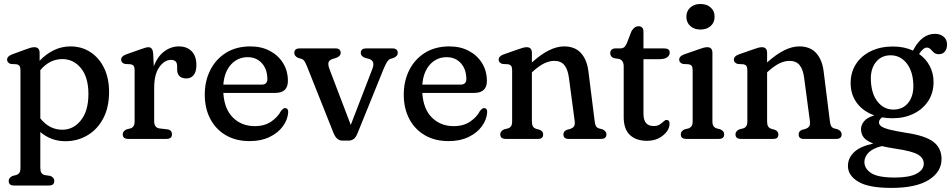

<svg xmlns="http://www.w3.org/2000/svg" viewBox="-20 -696 4765 962"><path d="M178.5 -431V-391.5Q210.5 -425.5 249.8 -444.5Q289 -463.5 333 -463.5Q389.5 -463.5 433.2 -434.8Q477 -406 501.8 -354.8Q526.5 -303.5 526.5 -235.5Q526.5 -158 497.2 -102.8Q468 -47.5 418.2 -18Q368.5 11.5 307.5 11.5Q271 11.5 239.2 -0.5Q207.5 -12.5 182 -34.5V144.5Q182 161.5 187.2 169.8Q192.5 178 203.5 181L233 185.5Q252 194 252 210.5Q252 233.5 225 233.5H50.5Q23.5 233.5 23.5 210.5Q23.5 194.5 43 185.5L61 181Q72 177.5 77.2 169.5Q82.5 161.5 82.5 144.5V-343.5Q82.5 -359 77.8 -365.5Q73 -372 63.5 -374L34 -375.5Q15.5 -381.5 15.5 -397Q15.5 -414 40.5 -423.5L106 -447.5Q121.5 -453.5 132.2 -456.5Q143 -459.5 152 -459.5Q178.5 -459.5 178.5 -431ZM292.5 -400Q228.5 -400 182 -344.5V-103Q227 -46 292.5 -46Q347.5 -46 385.2 -93Q423 -140 423 -225Q423 -308.5 385.8 -354.2Q348.5 -400 292.5 -400Z M747.5 -428.5 750.5 -363.5Q769 -413 802.8 -438.2Q836.5 -463.5 876 -463.5Q917 -463.5 940.5 -439Q964 -414.5 964 -370Q964 -336.5 950.2 -319.8Q936.5 -303 914.5 -303Q867.5 -303 867.5 -349V-365Q867.5 -396 836.5 -396Q804.5 -396 778.5 -360.2Q752.5 -324.5 752.5 -255.5V-89Q752.5 -56 779.5 -52.5L818 -48Q841.5 -45 841.5 -23Q841.5 0 814 0H622.5Q595 0 595 -23Q595 -39 614.5 -48L633 -52.5Q644 -56 649.2 -64Q654.5 -72 654.5 -89V-343.5Q654.5 -359 649.8 -365.5Q645 -372 635 -374L606 -375.5Q587 -381 587 -397Q587 -414.5 612 -423.5L683 -448.5Q697 -453.5 707 -456.5Q717 -459.5 723.5 -459.5Q745 -459.5 747.5 -428.5Z M1422.5 -290.5Q1422.5 -230.5 1359 -230.5H1099Q1104 -149.5 1147.2 -106.8Q1190.5 -64 1256.5 -64Q1305.5 -64 1338.8 -86.8Q1372 -109.5 1387.5 -139.5Q1399 -154.5 1409 -154.5Q1424.5 -154 1424 -133.5Q1421.5 -96 1397.2 -63Q1373 -30 1330.5 -9.5Q1288 11 1231 11Q1162 11 1111.5 -18.5Q1061 -48 1033.5 -100.5Q1006 -153 1006 -222Q1006 -290.5 1033.8 -345.2Q1061.5 -400 1112.8 -431.8Q1164 -463.5 1234.5 -463.5Q1290 -463.5 1332.2 -441Q1374.5 -418.5 1398.5 -379.5Q1422.5 -340.5 1422.5 -290.5ZM1221 -409.5Q1171 -409.5 1137.5 -372.8Q1104 -336 1099 -272H1290Q1319.5 -272 1319.5 -299.5Q1319.5 -349 1292.2 -379.2Q1265 -409.5 1221 -409.5Z M1726 8.5H1695Q1667 8.5 1651.5 -28.5L1518 -364Q1511.5 -379.5 1505.8 -388.8Q1500 -398 1491 -401L1473.5 -406Q1454.5 -415.5 1454.5 -430.5Q1454.5 -453.5 1481.5 -453.5H1661.5Q1687 -453.5 1687 -430.5Q1687 -415 1664.5 -406L1647.5 -401Q1628.5 -395 1625.8 -382.5Q1623 -370 1631.5 -348L1737.5 -70L1846 -351.5Q1861 -390.5 1829 -401L1809 -406Q1787.5 -414.5 1787.5 -430.5Q1787.5 -453.5 1815 -453.5H1945.5Q1973 -453.5 1973 -430.5Q1973 -415.5 1953.5 -406.5L1936.5 -401Q1928 -398 1920.8 -388Q1913.5 -378 1903 -353L1770 -25Q1762 -6 1751.2 1.2Q1740.5 8.5 1726 8.5Z M2419.5 -290.5Q2419.5 -230.5 2356 -230.5H2096Q2101 -149.5 2144.2 -106.8Q2187.5 -64 2253.5 -64Q2302.5 -64 2335.8 -86.8Q2369 -109.5 2384.5 -139.5Q2396 -154.5 2406 -154.5Q2421.5 -154 2421 -133.5Q2418.5 -96 2394.2 -63Q2370 -30 2327.5 -9.5Q2285 11 2228 11Q2159 11 2108.5 -18.5Q2058 -48 2030.5 -100.5Q2003 -153 2003 -222Q2003 -290.5 2030.8 -345.2Q2058.5 -400 2109.8 -431.8Q2161 -463.5 2231.5 -463.5Q2287 -463.5 2329.2 -441Q2371.5 -418.5 2395.5 -379.5Q2419.5 -340.5 2419.5 -290.5ZM2218 -409.5Q2168 -409.5 2134.5 -372.8Q2101 -336 2096 -272H2287Q2316.5 -272 2316.5 -299.5Q2316.5 -349 2289.2 -379.2Q2262 -409.5 2218 -409.5Z M2645 -431V-383Q2734 -463.5 2806 -463.5Q2861 -463.5 2891.2 -429.8Q2921.5 -396 2928.5 -336.5L2959.5 -89Q2961.5 -72 2966 -64Q2970.5 -56 2981.5 -52.5L2999 -48Q3018.5 -38.5 3018.5 -23Q3018.5 0 2991.5 0H2828Q2803 0 2803 -23Q2803 -38.5 2820 -45.5L2838.5 -50.5Q2849.5 -54.5 2855.5 -62.5Q2861.5 -70.5 2859.5 -88.5L2830.5 -306.5Q2825 -349 2807.5 -370Q2790 -391 2757 -391Q2733.5 -391 2707.5 -378.8Q2681.5 -366.5 2650.5 -338.5L2645 -333.5V-89Q2645 -71 2650 -62.8Q2655 -54.5 2666.5 -50.5L2684.5 -45.5Q2701.5 -38 2701.5 -23Q2701.5 0 2676.5 0H2514Q2486.5 0 2486.5 -23Q2486.5 -39 2506 -48L2524.5 -52.5Q2535.5 -56 2540.8 -64Q2546 -72 2546 -89V-343.5Q2546 -359 2541.2 -365.5Q2536.5 -372 2526.5 -374L2497.5 -375.5Q2478.5 -381.5 2478.5 -397Q2478.5 -414.5 2503.5 -423.5L2573.5 -448Q2589 -453.5 2599.5 -456.5Q2610 -459.5 2619 -459.5Q2645 -459.5 2645 -431Z M3080.5 -401 3056.5 -404.5Q3037.5 -411 3037.5 -430.5Q3037.5 -440.5 3044.5 -447Q3051.5 -453.5 3064 -453.5H3088.5Q3099.5 -453.5 3107 -459.2Q3114.5 -465 3121 -480L3143.5 -538.5Q3158 -564.5 3179 -564.5Q3204 -564.5 3204 -536.5V-453.5H3308Q3335.5 -453.5 3335.5 -432.5Q3335.5 -418 3322.8 -408.8Q3310 -399.5 3282.5 -399.5H3204V-126Q3204 -64.5 3255 -64.5Q3274 -64.5 3285.5 -72.2Q3297 -80 3304.8 -87.5Q3312.5 -95 3320 -95Q3336.5 -94.5 3334.5 -72.5Q3333 -42 3300.5 -16.2Q3268 9.5 3221.5 9.5Q3167 9.5 3136 -19.8Q3105 -49 3105 -109V-364.5Q3105 -394.5 3080.5 -401Z M3489.5 -548Q3458 -548 3438.5 -565.8Q3419 -583.5 3419 -612Q3419 -640.5 3438.5 -658.2Q3458 -676 3489.5 -676Q3521.5 -676 3541 -658.2Q3560.5 -640.5 3560.5 -612.5Q3560.5 -583.5 3541 -565.8Q3521.5 -548 3489.5 -548ZM3549.5 -431V-89Q3549.5 -72 3555 -64Q3560.5 -56 3571.5 -52.5L3589 -48Q3608.5 -39.5 3608.5 -23Q3608.5 0 3581.5 0H3418.5Q3391 0 3391 -23Q3391 -39.5 3410.5 -48L3429 -52.5Q3439.5 -56 3445 -64Q3450.5 -72 3450.5 -89V-343.5Q3450.5 -359 3445.8 -365.5Q3441 -372 3431 -374L3402 -375.5Q3383 -381.5 3383 -397Q3383 -414.5 3408 -423.5L3478 -448Q3493.5 -453.5 3504 -456.5Q3514.5 -459.5 3523.5 -459.5Q3549.5 -459.5 3549.5 -431Z M3823.5 -431V-383Q3912.5 -463.5 3984.5 -463.5Q4039.5 -463.5 4069.8 -429.8Q4100 -396 4107 -336.5L4138 -89Q4140 -72 4144.5 -64Q4149 -56 4160 -52.5L4177.5 -48Q4197 -38.5 4197 -23Q4197 0 4170 0H4006.5Q3981.5 0 3981.5 -23Q3981.5 -38.5 3998.5 -45.5L4017 -50.5Q4028 -54.5 4034 -62.5Q4040 -70.5 4038 -88.5L4009 -306.5Q4003.5 -349 3986 -370Q3968.5 -391 3935.5 -391Q3912 -391 3886 -378.8Q3860 -366.5 3829 -338.5L3823.5 -333.5V-89Q3823.5 -71 3828.5 -62.8Q3833.5 -54.5 3845 -50.5L3863 -45.5Q3880 -38 3880 -23Q3880 0 3855 0H3692.5Q3665 0 3665 -23Q3665 -39 3684.5 -48L3703 -52.5Q3714 -56 3719.2 -64Q3724.5 -72 3724.5 -89V-343.5Q3724.5 -359 3719.8 -365.5Q3715 -372 3705 -374L3676 -375.5Q3657 -381.5 3657 -397Q3657 -414.5 3682 -423.5L3752 -448Q3767.5 -453.5 3778 -456.5Q3788.5 -459.5 3797.5 -459.5Q3823.5 -459.5 3823.5 -431Z M4520.5 -30.5Q4616 -16.5 4656.8 14.8Q4697.5 46 4697.5 101Q4697.5 165 4633.8 205.2Q4570 245.5 4446 245.5Q4331.5 245.5 4280 214.2Q4228.5 183 4228.5 135.5Q4228.5 97 4258.2 67.5Q4288 38 4355.5 23Q4319 9 4306.5 -8.8Q4294 -26.5 4294 -49Q4294 -69 4309 -88Q4324 -107 4360.5 -118Q4304.5 -138 4273.2 -180.2Q4242 -222.5 4242 -279.5Q4242 -334 4268.8 -375.2Q4295.5 -416.5 4343.5 -439.8Q4391.5 -463 4454.5 -463Q4510 -463 4554.5 -442.5L4557 -447Q4599 -526.5 4664.5 -526.5Q4691 -526.5 4708 -512.2Q4725 -498 4725 -473Q4725 -451 4714.2 -437.8Q4703.5 -424.5 4684.5 -424.5Q4668 -424.5 4659 -432.8Q4650 -441 4642.8 -449.2Q4635.5 -457.5 4623.5 -457.5Q4606 -457.5 4585 -425.5Q4619.5 -401.5 4638.5 -365Q4657.5 -328.5 4657.5 -285Q4657.5 -231 4631 -190.2Q4604.5 -149.5 4558 -126.5Q4511.5 -103.5 4452 -103.5Q4424.5 -103.5 4399.5 -108Q4384 -96 4384 -83Q4384 -72 4395 -63.5Q4406 -55 4435.2 -47.2Q4464.5 -39.5 4520.5 -30.5ZM4440.5 -419Q4394 -418 4367.2 -383Q4340.5 -348 4343.5 -291.5Q4346.5 -223.5 4378.5 -184.8Q4410.5 -146 4459 -147Q4505.5 -148 4532.2 -183Q4559 -218 4556 -276.5Q4553 -342 4521.2 -380.8Q4489.5 -419.5 4440.5 -419ZM4311 115.5Q4311 148.5 4344.5 171Q4378 193.5 4464 193.5Q4536 193.5 4572.2 174.2Q4608.5 155 4608.5 124Q4608.5 95.5 4579 78.2Q4549.5 61 4467.5 49Q4427.5 43 4398.5 36Q4353 47 4332 68.5Q4311 90 4311 115.5Z"/></svg>

Font: Fraunces 72pt SuperSoft
Style: Regular
Weight: 400
Version: Version 1.000;[b76b70a41]